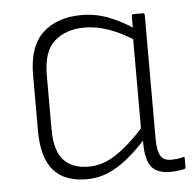

<svg xmlns="http://www.w3.org/2000/svg" viewBox="-43 -536 597 590"><g transform="rotate(-5 256.0 -241.0)"><path d="M202 11Q133 11 99 -28.5Q65 -68 65 -151V-322Q65 -411 109.5 -452Q154 -493 229 -493Q276 -493 317.5 -475.5Q359 -458 389 -437L391 -399Q350 -426 311 -440Q272 -454 235 -454Q178 -454 142.5 -423Q107 -392 107 -318V-151Q107 -87 133 -57Q159 -27 212 -27Q255 -27 297 -55Q339 -83 391 -141V-100Q359 -64 328 -39Q297 -14 266.5 -1.5Q236 11 202 11ZM459 11Q419 11 401.5 -11Q384 -33 384 -84V-106L381 -120V-413L383 -428V-476Q383 -482 389 -482H418Q423 -482 423 -476V-95Q423 -58 432.5 -42Q442 -26 465 -26Q473 -26 483 -27Q493 -28 502 -31Q507 -33 507 -27V0Q507 4 503 6Q494 8 481.5 9.5Q469 11 459 11Z"/></g></svg>

Font: Sofia Sans Semi Condensed ExtraLight
Style: Regular
Weight: 250
Version: Version 4.100